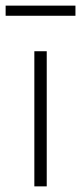

<svg xmlns="http://www.w3.org/2000/svg" viewBox="-30 -662 288 682"><path d="M92 0V-480H136V0ZM-10 -606V-642H238V-606Z"/></svg>

Font: Mada Light
Style: Regular
Weight: 300
Designer: Khaled Hosny
Version: Version 1.5